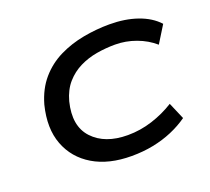

<svg xmlns="http://www.w3.org/2000/svg" viewBox="-94 -623 822 751"><g transform="rotate(-20 316.5 -248.0)"><path d="M335 9Q240 9 175.5 -29.5Q111 -68 85 -136.5Q59 -205 82 -297Q99 -357 134 -397.5Q169 -438 217 -461.5Q265 -485 319.5 -495Q374 -505 428 -505Q493 -505 544.5 -487Q596 -469 627 -435L583 -364Q551 -392 508.5 -407.5Q466 -423 422 -423Q383 -423 345 -416.5Q307 -410 273.5 -393.5Q240 -377 215 -348.5Q190 -320 178 -276Q154 -180 204 -126.5Q254 -73 349 -73Q401 -73 451 -89Q501 -105 544 -132L574 -62Q543 -40 505.5 -24Q468 -8 425.5 0.5Q383 9 335 9Z"/></g></svg>

Font: Nunito Sans 7pt Expanded
Style: Italic
Weight: 400
Width: 7
Italic angle: -9°
Designer: Vernon Adams
Foundry: Vernon Adams
Version: Version 3.101;gftools[0.9.27]